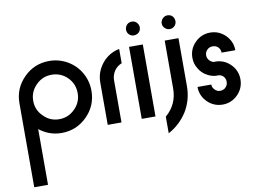

<svg xmlns="http://www.w3.org/2000/svg" viewBox="-88 -715 1553 1140"><g transform="rotate(-10 688.5 -145.0)"><path d="M30 289H113V-47C152 -16 197 0 247 0C307 0 358 -21 401 -64C443 -106 464 -157 464 -217C464 -256 454 -293 435 -326C416 -359 389 -386 356 -405C323 -424 286 -434 247 -434C187 -434 136 -413 94 -371C51 -328 30 -277 30 -217ZM247 -83C210 -83 179 -96 153 -123C126 -149 113 -180 113 -217C113 -254 126 -285 153 -312C179 -338 210 -351 247 -351C265 -351 282 -348 299 -341C316 -334 330 -324 342 -312C354 -300 364 -286 371 -269C378 -252 381 -235 381 -217C381 -180 368 -149 342 -123C315 -96 284 -83 247 -83Z M524 0H607V-103V-252V-253V-255V-257V-258V-259C608 -278 614 -296 625 -312C636 -327 651 -339 669 -346V-432C642 -427 617 -416 595 -399C573 -382 556 -361 543 -336C530 -311 524 -284 524 -255Z M729 0H812V-434H729ZM770 -496C778 -496 785 -498 792 -502C798 -505 803 -510 807 -517C810 -523 812 -530 812 -537C812 -548 808 -558 800 -567C792 -575 782 -579 771 -579C759 -579 749 -575 741 -567C733 -558 729 -548 729 -537C729 -526 733 -516 741 -508C749 -500 759 -496 770 -496Z M872 112C919 87 956 52 985 7C1013 -39 1027 -90 1027 -145V-434H944V-145C944 -82 920 -29 872 12ZM986 -496C997 -496 1007 -500 1015 -508C1023 -516 1027 -526 1027 -537C1027 -544 1025 -551 1022 -558C1018 -565 1013 -570 1007 -574C1000 -577 993 -579 986 -579C980 -579 975 -578 970 -576C965 -573 960 -570 957 -567C953 -563 950 -559 948 -554C945 -549 944 -543 944 -537C944 -526 948 -516 957 -508C965 -500 975 -496 986 -496Z M1218 0C1253 0 1284 -13 1309 -38C1334 -63 1347 -94 1347 -130C1347 -165 1334 -196 1309 -221C1284 -246 1253 -259 1217 -259V-258C1204 -258 1194 -263 1185 -272C1176 -281 1171 -292 1171 -305C1171 -318 1176 -329 1185 -338C1194 -347 1205 -351 1218 -351C1231 -351 1242 -347 1251 -338C1260 -329 1264 -318 1264 -305H1347C1347 -322 1344 -339 1337 -355C1330 -371 1320 -385 1309 -396C1298 -407 1284 -417 1268 -424C1252 -431 1235 -434 1217 -434C1182 -434 1151 -421 1126 -396C1101 -371 1088 -340 1088 -305C1088 -281 1094 -259 1106 -240C1117 -220 1133 -204 1153 -193C1172 -181 1194 -175 1217 -175V-176C1230 -176 1242 -172 1251 -163C1260 -154 1264 -142 1264 -129C1264 -121 1262 -113 1258 -106C1253 -99 1248 -93 1241 -89C1234 -85 1226 -83 1217 -83C1204 -83 1194 -88 1185 -97C1176 -106 1171 -116 1171 -129H1088C1088 -94 1101 -63 1126 -38C1151 -13 1182 0 1218 0Z"/></g></svg>

Font: Kunika
Style: Regular
Weight: 400
Designer: Leo Kuroshita
Foundry: kurogedelic
Version: Version 1.000;PS 001.000;hotconv 1.0.88;makeotf.lib2.5.64775